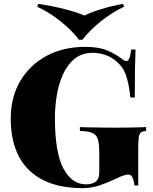

<svg xmlns="http://www.w3.org/2000/svg" viewBox="-20 -966 796 1000"><path d="M424 -722Q494 -722 539 -703Q584 -684 618 -657Q629 -648 638 -648Q657 -648 663 -708H686Q684 -668 683 -610.5Q682 -553 682 -458H659Q652 -530 634.5 -578.5Q617 -627 567 -661Q546 -675 518 -683Q490 -691 464 -691Q406 -691 368 -659.5Q330 -628 307.5 -577.5Q285 -527 275.5 -467.5Q266 -408 266 -352Q266 -172 310 -89Q354 -6 427 -6Q443 -6 455 -9Q467 -12 476 -18Q487 -26 492 -38Q497 -50 497 -68V-168Q497 -217 489.5 -241Q482 -265 460 -274Q438 -283 396 -284V-304Q419 -303 452 -302.5Q485 -302 521 -301.5Q557 -301 587 -301Q635 -301 675.5 -302Q716 -303 741 -304V-284Q724 -283 715 -277Q706 -271 703 -253Q700 -235 700 -198V0H680Q679 -17 672 -37Q665 -57 649 -57Q641 -57 626.5 -53Q612 -49 581 -34Q542 -15 498.5 -0.5Q455 14 412 14Q287 14 203 -29Q119 -72 77.5 -153Q36 -234 36 -348Q36 -460 85.5 -544Q135 -628 222.5 -675Q310 -722 424 -722ZM621 -946 626 -931Q561 -900 503.5 -853.5Q446 -807 409 -759H391Q356 -806 298 -853Q240 -900 174 -931L179 -946Q248 -936 314.5 -919Q381 -902 420 -885Q453 -902 508.5 -919Q564 -936 621 -946Z"/></svg>

Font: Playfair Display Black
Style: Regular
Weight: 900
Designer: Claus Eggers Sørensen
Foundry: Claus Eggers Sørensen
Version: Version 1.203